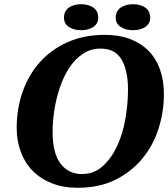

<svg xmlns="http://www.w3.org/2000/svg" viewBox="-20 -877 796 909"><path d="M229 -252Q229 -152 266.5 -102.5Q304 -53 368 -53Q425 -53 466 -90Q507 -127 534 -184.5Q561 -242 573.5 -313.5Q586 -385 586 -454Q586 -543 555.5 -595Q525 -647 455 -647Q416 -647 384.5 -629.5Q353 -612 327.5 -582Q302 -552 283.5 -512.5Q265 -473 253 -429Q241 -385 235 -339.5Q229 -294 229 -252ZM59 -271Q59 -363 87.5 -443.5Q116 -524 169.5 -583.5Q223 -643 300.5 -677.5Q378 -712 476 -712Q543 -712 595 -692.5Q647 -673 683 -636.5Q719 -600 737.5 -548Q756 -496 756 -431Q756 -349 731 -269.5Q706 -190 655 -127.5Q604 -65 527.5 -26.5Q451 12 348 12Q279 12 225 -9.5Q171 -31 134 -69Q97 -107 78 -159Q59 -211 59 -271ZM528 -793Q528 -825 551.5 -841Q575 -857 610 -857Q645 -857 668 -841Q691 -825 691 -793Q691 -765 668 -749.5Q645 -734 610 -734Q575 -734 551.5 -749.5Q528 -765 528 -793ZM283 -793Q283 -825 306 -841Q329 -857 364 -857Q399 -857 422 -841Q445 -825 445 -793Q445 -765 422 -749.5Q399 -734 364 -734Q329 -734 306 -749.5Q283 -765 283 -793Z"/></svg>

Font: PTSerif
Style: Bold Italic
Weight: 700
Italic angle: -12°
Designer: A.Korolkova, O.Umpeleva, V.Yefimov
Foundry: ParaType Ltd
Version: Version 1.000W OFL; ttfautohint (v1.2) -l 8 -r 50 -G 200 -x 